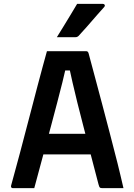

<svg xmlns="http://www.w3.org/2000/svg" viewBox="-20 -966 690 986"><path d="M148 -279H377Q391 -279 405 -279Q419 -279 432 -279L465 -288L478 -230L490 -173H158Q155 -173 152.5 -174.5Q150 -176 148.5 -178.5Q147 -181 147 -184ZM156 0Q129 0 101 0Q73 0 45 0Q42 0 40 -1.5Q38 -3 37 -6Q36 -9 37 -13Q45 -43 57 -86.5Q69 -130 83 -182.5Q97 -235 112 -293Q127 -351 142.5 -409Q158 -467 172 -522Q186 -577 199 -623Q212 -669 221 -703Q272 -703 326.5 -703Q381 -703 423 -703Q427 -703 429 -701.5Q431 -700 432.5 -698Q434 -696 435 -692Q451 -631 469 -565Q487 -499 505.5 -428Q524 -357 544 -281.5Q564 -206 584 -126Q591 -95 599 -64Q607 -33 614 0Q588 0 559 0Q530 0 504 0Q498 0 495 -1.5Q492 -3 490 -7Q488 -11 486 -19Q464 -103 444.5 -178Q425 -253 408 -318.5Q391 -384 377 -440Q363 -496 352.5 -542.5Q342 -589 334 -626L370 -604H285L320 -626Q312 -589 300.5 -543.5Q289 -498 274.5 -442Q260 -386 242 -319Q224 -252 202.5 -172.5Q181 -93 156 0ZM376 -946Q410 -946 428.5 -946Q447 -946 464.5 -946Q482 -946 509 -946Q515 -946 517.5 -941Q520 -936 516 -931Q497 -910 483 -894Q469 -878 455.5 -862.5Q442 -847 425.5 -828Q409 -809 383 -781Q381 -779 377 -777Q373 -775 367 -775Q343 -775 327.5 -775Q312 -775 299.5 -775Q287 -775 272 -775Q291 -805 307.5 -832.5Q324 -860 341 -887.5Q358 -915 376 -946Z"/></svg>

Font: Recursive SemiBold
Style: Regular
Weight: 600
Version: Version 1.085